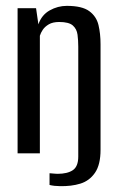

<svg xmlns="http://www.w3.org/2000/svg" viewBox="-20 -523 403 655"><path d="M184 112Q175 112 166 111Q157 110 149 108V68Q150 68 155.5 68.5Q161 69 167.5 69.5Q174 70 176 70Q210 70 228.5 57.5Q247 45 247 11V-364Q247 -385 244.5 -404.5Q242 -424 228.5 -436Q215 -448 182 -448Q160 -448 146.5 -440Q133 -432 126 -421.5Q119 -411 116 -401V0H40V-495H103L111 -440Q122 -472 149.5 -487.5Q177 -503 208 -503Q260 -503 284.5 -485Q309 -467 316 -437.5Q323 -408 323 -372V-12Q323 39 304 66.5Q285 94 254 103.5Q223 113 184 112Z"/></svg>

Font: Alumni Sans Thin Medium
Style: Regular
Weight: 500
Version: Version 1.018